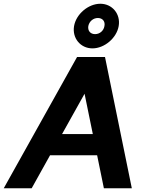

<svg xmlns="http://www.w3.org/2000/svg" viewBox="-62 -1004 805 1024"><path d="M-42 0H107L205 -176H456L492 0H641L498 -700H349ZM269 -289 389 -504 433 -289ZM333 -865C322 -801 367 -746 431 -746C495 -746 560 -801 571 -865C582 -929 537 -984 473 -984C409 -984 344 -929 333 -865ZM409 -865C414 -890 435 -908 460 -908C485 -908 500 -890 495 -865C491 -840 470 -822 445 -822C420 -822 405 -840 409 -865Z"/></svg>

Font: Uncut Sans
Style: Bold Italic
Weight: 700
Italic angle: -10°
Designer: Kasper Nordkvist
Foundry: Uncut Type
Version: Version 1.111;FEAKit 1.0